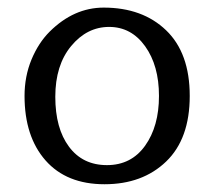

<svg xmlns="http://www.w3.org/2000/svg" viewBox="-20 -470 556 500"><path d="M357.9 -90.6Q394 -141.1 394 -220.2Q394 -299.3 357.9 -349.6Q321.8 -399.9 264.2 -399.9Q206.5 -399.9 165.3 -350.1Q124 -300.3 124 -218Q124 -135.7 159.7 -87.9Q195.3 -40 258.5 -40Q321.8 -40 357.9 -90.6ZM43.9 -220.2Q43.9 -271 62 -314.9Q80.1 -358.4 109.4 -387.7Q172.4 -450.2 250 -450.2Q351.1 -450.2 412.6 -391.1Q474.1 -332 474.1 -220.2Q474.1 -108.4 412.6 -49.3Q351.1 9.8 252.2 9.8Q153.3 9.8 98.6 -52.2Q43.9 -114.3 43.9 -220.2Z"/></svg>

Font: Pfennig
Style: Medium
Weight: 500
Version: Version 20120410 ; ttfautohint (v0.8)